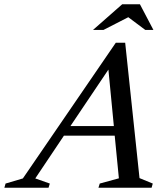

<svg xmlns="http://www.w3.org/2000/svg" viewBox="-88 -878 782 898"><path d="M564.5 -45 626.5 -19.5 621 0H372.5L378.5 -19.5L468 -44L448.5 -243.5H211L77 -43.5L145 -19.5L139 0H-67.5L-62 -19.5L19 -43.5L453.5 -678H497.5ZM241.5 -288.5H444.5L419 -552.5ZM347 -738 483.5 -858H566.5L629.5 -738H591.5L512 -797.5L396 -738Z"/></svg>

Font: Newsreader Text Medium
Style: Italic
Weight: 500
Italic angle: -17°
Designer: Hugues Gentile
Foundry: Production Type
Version: Version 1.001